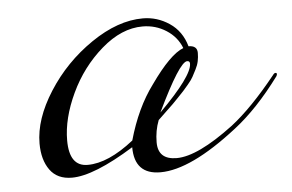

<svg xmlns="http://www.w3.org/2000/svg" viewBox="-40 -506 873 574"><g transform="rotate(-5 396.0 -219.5)"><path d="M652 -98Q511 12 420 12Q342 12 342 -70Q221 5 155 5Q111 5 89 -25.5Q67 -56 67 -105Q67 -178 119 -259.5Q171 -341 251.5 -396Q332 -451 407 -451Q450 -451 486.5 -426.5Q523 -402 536 -356Q562 -356 562 -334Q562 -321 559.5 -309Q557 -297 550.5 -284.5Q544 -272 539.5 -263.5Q535 -255 524 -242Q513 -229 508.5 -224Q504 -219 490.5 -205Q477 -191 474 -188Q468 -182 452 -167Q436 -152 428 -144Q416 -113 416 -78Q416 -26 472 -26Q535 -26 644 -108Q706 -156 780 -248Q784 -254 788 -254Q792 -254 792 -250Q792 -248 790 -244Q722 -152 652 -98ZM404 -427Q341 -427 280.5 -374.5Q220 -322 185 -247.5Q150 -173 150 -107Q150 -29 205 -29Q267 -29 344 -90Q371 -186 420 -252Q480 -337 520 -352Q507 -386 475 -406.5Q443 -427 404 -427ZM435 -166Q536 -267 536 -304Q536 -312 528 -312Q505 -312 435 -166Z"/></g></svg>

Font: Miama Nueva
Style: Medium
Weight: 400
Italic angle: -28°
Version: Version 1.0